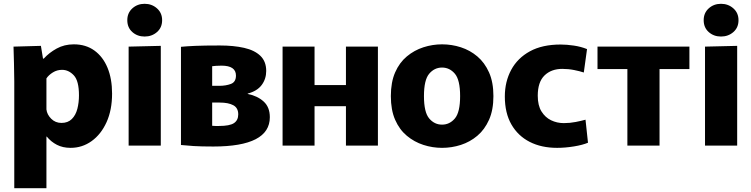

<svg xmlns="http://www.w3.org/2000/svg" viewBox="-20 -765 3949 1009"><path d="M55 -337Q55 -382 53.5 -431Q52 -480 51 -520L195 -524L206 -457H210Q238 -488 278 -510Q318 -532 368 -532Q431 -532 476 -499.5Q521 -467 545 -409Q569 -351 569 -273Q569 -187 540 -123Q511 -59 461.5 -23.5Q412 12 351 12Q310 12 279 -4Q248 -20 226 -47H224V224H55ZM303 -119Q337 -119 357.5 -139.5Q378 -160 386.5 -193Q395 -226 395 -264Q395 -340 368 -369Q341 -398 306 -398Q280 -398 258 -384.5Q236 -371 224 -353V-190Q227 -163 249 -141Q271 -119 303 -119Z M740 -573Q702 -573 675.5 -596.5Q649 -620 649 -659Q649 -697 675.5 -721Q702 -745 740 -745Q778 -745 805 -721Q832 -697 832 -659Q832 -620 805 -596.5Q778 -573 740 -573ZM656 -520 825 -524V0H656Z M1101 5Q1037 5 998 2.5Q959 0 931 -3V-519Q961 -522 1006.5 -524Q1052 -526 1135 -526Q1208 -526 1263 -513.5Q1318 -501 1348.5 -471.5Q1379 -442 1379 -392Q1379 -350 1355 -318Q1331 -286 1281 -273L1283 -271Q1333 -261 1365.5 -231.5Q1398 -202 1398 -149Q1398 5 1101 5ZM1133 -314Q1167 -314 1193.5 -324Q1220 -334 1220 -368Q1220 -420 1144 -420Q1128 -420 1115 -419Q1102 -418 1095 -417V-314ZM1131 -103Q1187 -103 1209.5 -118Q1232 -133 1232 -164Q1232 -198 1206 -212Q1180 -226 1135 -226H1095V-104Q1103 -103 1112 -103Q1121 -103 1131 -103Z M1465 -520H1633V-318H1798V-520H1966V0H1798V-207H1633V0H1465Z M2303 12Q2253 12 2205 -3.5Q2157 -19 2118 -51.5Q2079 -84 2056.5 -135.5Q2034 -187 2034 -260Q2034 -333 2056.5 -384.5Q2079 -436 2118 -468.5Q2157 -501 2205 -516.5Q2253 -532 2303 -532Q2354 -532 2402 -516.5Q2450 -501 2488.5 -468.5Q2527 -436 2550 -384.5Q2573 -333 2573 -260Q2573 -187 2550 -135.5Q2527 -84 2488.5 -51.5Q2450 -19 2402 -3.5Q2354 12 2303 12ZM2303 -110Q2343 -110 2370.5 -142.5Q2398 -175 2398 -260Q2398 -345 2370.5 -377.5Q2343 -410 2303 -410Q2263 -410 2235.5 -377.5Q2208 -345 2208 -260Q2208 -175 2235.5 -142.5Q2263 -110 2303 -110Z M2908 12Q2825 12 2763.5 -19.5Q2702 -51 2667.5 -111Q2633 -171 2633 -258Q2633 -336 2666.5 -398Q2700 -460 2765 -495.5Q2830 -531 2926 -531Q2958 -531 2995.5 -525.5Q3033 -520 3065 -507L3048 -384Q3027 -391 2997 -397Q2967 -403 2935 -403Q2877 -403 2841.5 -368.5Q2806 -334 2806 -262Q2806 -211 2825.5 -179.5Q2845 -148 2876 -133Q2907 -118 2943 -118Q2975 -118 3005.5 -124Q3036 -130 3057 -136L3070 -15Q3042 -3 2996 4.5Q2950 12 2908 12Z M3277 0V-402H3120V-520H3603V-402H3446V0Z M3769 -573Q3731 -573 3704.5 -596.5Q3678 -620 3678 -659Q3678 -697 3704.5 -721Q3731 -745 3769 -745Q3807 -745 3834 -721Q3861 -697 3861 -659Q3861 -620 3834 -596.5Q3807 -573 3769 -573ZM3685 -520 3854 -524V0H3685Z"/></svg>

Font: Murecho
Style: Bold
Weight: 700
Designer: Neil Summerour
Foundry: Positype
Version: Version 1.010; ttfautohint (v1.8.3)